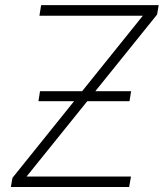

<svg xmlns="http://www.w3.org/2000/svg" viewBox="-20 -748 655 768"><path d="M23.4 0 29.8 -36.6 551.3 -685.1H137.7L144.5 -727.5H614.7L608.4 -689.9L86.4 -42H503.9L496.6 0ZM133.8 -343.3 140.1 -383.3H504.4L498 -343.3Z"/></svg>

Font: Inter 16pt ExtraLight
Style: Italic
Weight: 250
Italic angle: -9.3988°
Version: Version 4.001;git-66647c0bb